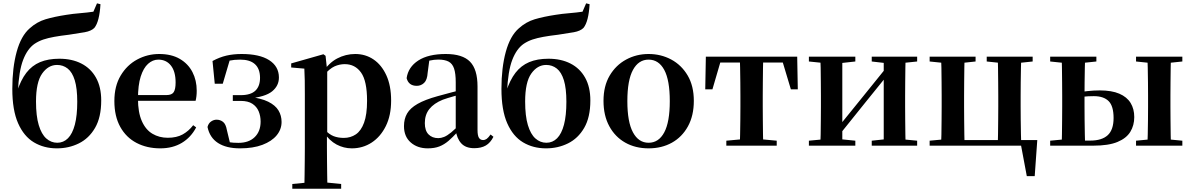

<svg xmlns="http://www.w3.org/2000/svg" viewBox="-20 -877 7186 1156"><path d="M322.7 16.2Q244.9 16.2 184.3 -19.9Q123.8 -56 89 -134.8Q54.1 -213.7 54.1 -342.3Q54.1 -469.2 80.4 -565.2Q106.7 -661.1 158.7 -706.3Q201.6 -745.2 254.4 -761Q307.3 -776.7 379.5 -787.7Q418.1 -794 462.3 -797.6Q506.5 -801.3 542.3 -806.6L564 -856.9L584.9 -851.7Q582 -800.9 572.8 -764.4Q563.5 -727.9 548.1 -709Q529.7 -690.2 489.9 -683Q450 -675.9 394.9 -667.9Q343.4 -661.9 306.3 -655.1Q269.2 -648.4 241.3 -639.1Q213.4 -629.8 188.8 -613.6Q145.3 -583.9 119.4 -516.7Q93.4 -449.4 87.7 -322.6L82.2 -324.6Q105.1 -395.2 138.7 -438.8Q172.3 -482.3 221.1 -502.9Q270 -523.4 337 -523.4Q413.3 -523.4 469.9 -494.4Q526.5 -465.5 557.9 -409.4Q589.4 -353.3 589.4 -272Q589.4 -170.9 552.4 -107.2Q515.4 -43.5 454.8 -13.7Q394.3 16.2 322.7 16.2ZM324.9 -17.5Q362.2 -17.5 389.2 -44.5Q416.2 -71.6 430.7 -126.5Q445.1 -181.4 445.1 -264.3Q445.1 -345.1 430.1 -393.8Q415.1 -442.4 387.5 -464.2Q360 -486 323.4 -486Q270.4 -486 233.6 -433.9Q196.8 -381.8 196.8 -266Q196.8 -178.6 213.3 -123.8Q229.8 -68.9 258.8 -43.2Q287.8 -17.5 324.9 -17.5Z M945.2 16.2Q864.8 16.2 802.2 -16.5Q739.6 -49.1 704.1 -113Q668.6 -176.9 668.6 -268.8Q668.6 -358.8 706.6 -422.2Q744.5 -485.7 806.2 -518.8Q867.9 -551.9 938.4 -551.9Q1012.1 -551.9 1062.5 -522.5Q1112.8 -493.1 1138.6 -443.2Q1164.4 -393.3 1164.4 -330.9Q1164.4 -296.1 1157.7 -270.2H727.1V-304.6H982.4Q1014.5 -304.6 1025.9 -322.2Q1037.3 -339.8 1037.3 -380.4Q1037.3 -446.3 1009.2 -482.2Q981.1 -518 933.1 -518Q899.7 -518 871.6 -492.9Q843.6 -467.8 827.1 -416Q810.7 -364.1 810.7 -282.7Q810.7 -200.5 833.9 -148.2Q857 -95.8 897.8 -71.7Q938.5 -47.5 990.4 -47.5Q1043.4 -47.5 1079.9 -67.7Q1116.3 -87.9 1143.2 -123.2L1161.1 -109.9Q1129.6 -49.8 1074.7 -16.8Q1019.7 16.2 945.2 16.2Z M1425.1 16.2Q1342.7 16.2 1292.8 -16Q1242.8 -48.1 1229.4 -112.4Q1235.1 -134.9 1251 -145.6Q1266.9 -156.4 1283.8 -156.4Q1305.8 -156.4 1322.8 -143.2Q1339.7 -130.1 1346.1 -93.6L1367.7 -3.9L1311 -34.8Q1339.1 -24.4 1361.1 -20.6Q1383 -16.9 1415.4 -16.9Q1478.2 -16.9 1513.6 -51.5Q1549.1 -86.1 1549.1 -145.1Q1549.1 -178.6 1537.3 -207Q1525.5 -235.3 1499.2 -252.4Q1473 -269.4 1429.9 -269.4H1381.7V-304.1H1429.1Q1489.9 -304.1 1518.2 -331.7Q1546.4 -359.2 1545.6 -411.2Q1544.6 -464.1 1514.6 -491Q1484.6 -518 1426.1 -518Q1389.9 -518 1362 -512Q1334.1 -505.9 1305.5 -491L1365.3 -522L1321.2 -372.8H1273L1259.5 -509.7Q1301.4 -532.4 1343.3 -542.2Q1385.3 -551.9 1434.9 -551.9Q1542.5 -551.9 1600.5 -514.9Q1658.6 -477.8 1659.3 -411.7Q1660 -361.1 1618.6 -327.2Q1577.2 -293.2 1476 -283.6L1477.3 -294.5Q1551.3 -286.1 1594.6 -264.7Q1637.9 -243.3 1656.6 -212.2Q1675.3 -181.1 1675.3 -142.8Q1675.3 -98 1645.6 -62Q1615.9 -26.1 1559.8 -4.9Q1503.7 16.2 1425.1 16.2Z M1739.9 259.3V230.8L1849 220.1H1928.4L2034.1 230.8V259.3ZM1812.4 259.3Q1813.4 217.3 1813.9 174.2Q1814.4 131 1814.9 89.9Q1815.4 48.8 1815.4 13.8V-308.7Q1815.4 -358.5 1814.9 -393Q1814.4 -427.5 1812.4 -463.8L1733.2 -470.7V-495.2L1927.2 -550.4L1940.2 -540.9L1948.8 -460.8L1950.1 -455V-75.6L1948.4 -63V13Q1948.4 47.8 1948.9 89.3Q1949.4 130.8 1949.9 174Q1950.4 217.3 1951.4 259.3ZM2098.1 16.2Q2050 16.2 2006.7 -6.7Q1963.4 -29.6 1927.3 -82.3H1915.1L1933.6 -97.8Q1961.5 -67.8 1988.5 -57.3Q2015.6 -46.7 2050.1 -46.7Q2090.7 -46.7 2122.3 -67.9Q2153.8 -89.1 2171.9 -138.2Q2190 -187.4 2190 -270.1Q2190 -389.4 2153.9 -440.1Q2117.8 -490.8 2055.6 -490.8Q2024.3 -490.8 1994.4 -477.5Q1964.5 -464.2 1927 -421.1L1912.1 -437.5H1920.5Q1958.3 -497.6 2009.7 -524.8Q2061.1 -551.9 2118.6 -551.9Q2180.4 -551.9 2228.9 -519.1Q2277.5 -486.2 2306.2 -423.5Q2334.9 -360.9 2334.9 -271.4Q2334.9 -182.3 2303 -117.9Q2271.1 -53.5 2217.7 -18.6Q2164.3 16.2 2098.1 16.2Z M2555.6 16.2Q2493.2 16.2 2452.8 -19.4Q2412.3 -54.9 2412.3 -117.6Q2412.3 -161.2 2431 -193.6Q2449.7 -226.1 2494.1 -251.5Q2538.6 -277 2614.4 -297.9Q2653.8 -309.4 2703.4 -322Q2753 -334.6 2793 -344.4V-318.9Q2753 -308.9 2713 -297.6Q2672.9 -286.4 2646.1 -276.7Q2592.3 -254.9 2565.1 -220.6Q2537.8 -186.4 2537.8 -135.9Q2537.8 -90.4 2560.1 -67.9Q2582.3 -45.3 2619 -45.3Q2635.3 -45.3 2653.7 -52.6Q2672.1 -59.9 2696.4 -79.7Q2720.8 -99.4 2754.3 -135.5L2769.8 -82.4H2734.7Q2705.6 -50.6 2680.2 -28.7Q2654.7 -6.8 2625.4 4.7Q2596 16.2 2555.6 16.2ZM2835.1 15.2Q2783.6 15.2 2756.9 -14.2Q2730.2 -43.6 2723.9 -94V-96.5V-381.4Q2723.9 -434.7 2713.8 -464.5Q2703.7 -494.3 2680.6 -506.3Q2657.5 -518.3 2619 -518.3Q2593.4 -518.3 2566.3 -512.2Q2539.2 -506.1 2502.8 -491.2L2565.1 -516.3L2554.9 -439.2Q2552.3 -395.9 2533.6 -378Q2514.8 -360.2 2489.3 -360.2Q2440.1 -360.2 2428.2 -406.5Q2437.9 -473.5 2498.4 -512.7Q2558.9 -551.9 2664.1 -551.9Q2764.4 -551.9 2809.7 -505.9Q2855.1 -459.8 2855.1 -356.2V-94.8Q2855.1 -60.3 2863.8 -47Q2872.6 -33.8 2888.7 -33.8Q2900.3 -33.8 2910.3 -40.9Q2920.3 -48.1 2933.7 -67.2L2950.9 -53.4Q2933 -17.5 2905.2 -1.1Q2877.4 15.2 2835.1 15.2Z M3267.7 16.2Q3189.9 16.2 3129.3 -19.9Q3068.8 -56 3034 -134.8Q2999.1 -213.7 2999.1 -342.3Q2999.1 -469.2 3025.4 -565.2Q3051.7 -661.1 3103.7 -706.3Q3146.6 -745.2 3199.4 -761Q3252.3 -776.7 3324.5 -787.7Q3363.1 -794 3407.3 -797.6Q3451.5 -801.3 3487.3 -806.6L3509 -856.9L3529.9 -851.7Q3527 -800.9 3517.8 -764.4Q3508.5 -727.9 3493.1 -709Q3474.7 -690.2 3434.9 -683Q3395 -675.9 3339.9 -667.9Q3288.4 -661.9 3251.3 -655.1Q3214.2 -648.4 3186.3 -639.1Q3158.4 -629.8 3133.8 -613.6Q3090.3 -583.9 3064.4 -516.7Q3038.4 -449.4 3032.7 -322.6L3027.2 -324.6Q3050.1 -395.2 3083.7 -438.8Q3117.3 -482.3 3166.1 -502.9Q3215 -523.4 3282 -523.4Q3358.3 -523.4 3414.9 -494.4Q3471.5 -465.5 3502.9 -409.4Q3534.4 -353.3 3534.4 -272Q3534.4 -170.9 3497.4 -107.2Q3460.4 -43.5 3399.8 -13.7Q3339.3 16.2 3267.7 16.2ZM3269.9 -17.5Q3307.2 -17.5 3334.2 -44.5Q3361.2 -71.6 3375.7 -126.5Q3390.1 -181.4 3390.1 -264.3Q3390.1 -345.1 3375.1 -393.8Q3360.1 -442.4 3332.5 -464.2Q3305 -486 3268.4 -486Q3215.4 -486 3178.6 -433.9Q3141.8 -381.8 3141.8 -266Q3141.8 -178.6 3158.3 -123.8Q3174.8 -68.9 3203.8 -43.2Q3232.8 -17.5 3269.9 -17.5Z M3885 16.2Q3805.7 16.2 3744.5 -18.3Q3683.3 -52.8 3648.5 -117Q3613.6 -181.2 3613.6 -269.8Q3613.6 -359.1 3650.8 -422Q3688 -484.9 3749.9 -518.4Q3811.8 -551.9 3885 -551.9Q3959.1 -551.9 4021.1 -518.8Q4083 -485.6 4120.2 -422.7Q4157.4 -359.8 4157.4 -269.8Q4157.4 -180.5 4122 -116.3Q4086.6 -52 4025.4 -17.9Q3964.2 16.2 3885 16.2ZM3885 -17.5Q3946 -17.5 3979.4 -80.1Q4012.7 -142.6 4012.7 -268.1Q4012.7 -394.2 3979.4 -456.1Q3946 -518 3885 -518Q3824.7 -518 3791 -456.1Q3757.2 -394.2 3757.2 -268.1Q3757.2 -142.6 3791 -80.1Q3824.7 -17.5 3885 -17.5Z M4226.2 -339.1 4229.8 -535.7H4779.8L4783.4 -339.1H4741.7L4683.1 -534.2L4749 -500.4H4260.6L4326.5 -534.2L4269.4 -339.1ZM4353.1 0V-29.9L4464.7 -40.2H4545.6L4656.5 -29.9V0ZM4434.2 0Q4435.2 -25.5 4436.1 -67.4Q4436.9 -109.4 4437.4 -154.7Q4437.9 -200 4437.9 -234.8V-301.2Q4437.9 -335.7 4437.4 -381Q4436.9 -426.4 4436.1 -468.7Q4435.2 -511 4434.2 -535.7H4575.4Q4574.4 -511 4573.9 -468.7Q4573.4 -426.4 4572.9 -381Q4572.4 -335.7 4572.4 -301.2V-234.8Q4572.4 -200 4572.9 -154.7Q4573.4 -109.4 4573.9 -67.4Q4574.4 -25.5 4575.4 0Z M4850.2 0V-29.9L4959 -40.2H5027.4L5129.8 -29.9V0ZM5228.6 0V-29.9L5325.5 -40.2H5393.3L5502 -29.9V0ZM4918.9 0Q4920.6 -25.5 4921.1 -67.4Q4921.6 -109.4 4922.1 -154.7Q4922.6 -200 4922.6 -234.8V-301.2Q4922.6 -335.7 4922.1 -381Q4921.6 -426.4 4921.1 -468.7Q4920.6 -511 4918.9 -535.7H5051.4V0ZM5022.7 -51.6 4974.4 -77.8H4999.4L5158.6 -274.4L5329 -485.4L5376.7 -460.9H5352.5L5188.2 -257.7ZM5300.8 0V-535.7H5432.6Q5431.6 -511 5431.1 -468.7Q5430.6 -426.4 5430.1 -381Q5429.6 -335.7 5429.6 -301.2V-234.8Q5429.6 -200 5430.1 -154.7Q5430.6 -109.4 5431.1 -67.4Q5431.6 -25.5 5432.6 0ZM4850.2 -506.8V-535.7H5129.8V-506.8L5027.7 -495.5H4960ZM5228.6 -506.8V-535.7H5502V-506.8L5393.5 -495.5H5325.8Z M5645.9 0Q5647.6 -25.5 5648.1 -67.4Q5648.6 -109.4 5649.1 -154.7Q5649.6 -200 5649.6 -234.8V-301.2Q5649.6 -335.7 5649.1 -381Q5648.6 -426.4 5648.1 -468.7Q5647.6 -511 5645.9 -535.7H5787.6Q5786.6 -511 5786.1 -468.7Q5785.6 -426.4 5785.1 -381Q5784.6 -335.7 5784.6 -301.2V-234.8Q5784.6 -200 5785.1 -154.7Q5785.6 -109.4 5786.1 -67.4Q5786.6 -25.5 5787.6 0ZM5987.4 0Q5988.4 -25.5 5988.9 -67.4Q5989.4 -109.4 5989.9 -154.7Q5990.4 -200 5990.4 -234.8V-301.2Q5990.4 -335.7 5989.9 -381Q5989.4 -426.4 5988.9 -468.7Q5988.4 -511 5987.4 -535.7H6128.9Q6127.9 -511 6127 -468.7Q6126.1 -426.4 6125.6 -381Q6125.1 -335.7 6125.1 -301.2V-234.8Q6125.1 -200 6125.6 -154.7Q6126.1 -109.4 6127 -67.4Q6127.9 -25.5 6128.9 0ZM6162.2 183.5 6121.7 -32.6 6171 0H5716.1V-33.6H6225.3L6209.8 183.5ZM5577.2 -506.8V-535.7H5853.8V-506.8L5748.6 -495.5H5687ZM5920.9 -506.8V-535.7H6197.5V-506.8L6090.8 -495.5H6027.7ZM5577.2 0V-29.9L5687 -40.2H5716.9V0Z M6432.3 0V-30.5H6544.3Q6613.9 -30.5 6649.3 -62.9Q6684.7 -95.4 6684.7 -166.5Q6684.7 -238.7 6654.7 -268.4Q6624.6 -298.1 6565.9 -298.1Q6530.8 -298.1 6502.7 -294.9Q6474.5 -291.8 6447.7 -285.8V-316.8Q6486.3 -324 6525.7 -328.3Q6565.1 -332.7 6601.1 -332.7Q6673.5 -332.7 6719.3 -312.9Q6765.1 -293.2 6787.2 -257.1Q6809.2 -221 6809.2 -172.1Q6809.2 -122.3 6785.5 -83.4Q6761.8 -44.5 6707.9 -22.2Q6654 0 6563.2 0ZM6372.3 0Q6373.3 -25.5 6373.8 -67.4Q6374.3 -109.4 6374.8 -154.7Q6375.3 -200 6375.3 -234.8V-301.2Q6375.3 -335.7 6374.8 -381Q6374.3 -426.4 6373.8 -468.7Q6373.3 -511 6372.3 -535.7H6513.4Q6512.4 -511 6511.6 -468.7Q6510.7 -426.4 6510.2 -381Q6509.7 -335.7 6509.7 -301V-234.8Q6509.7 -200 6510.2 -154.7Q6510.7 -109.4 6511.6 -67.4Q6512.4 -25.5 6513.4 0ZM6888.3 0Q6889.6 -25.5 6890.4 -67.4Q6891.3 -109.4 6891.8 -154.7Q6892.3 -200 6892.3 -234.8V-301.2Q6892.3 -335.7 6891.8 -381Q6891.3 -426.4 6890.4 -468.7Q6889.6 -511 6888.3 -535.7H7030Q7029 -511 7028.5 -468.7Q7028 -426.4 7027.5 -381Q7027 -335.7 7027 -301.2V-234.8Q7027 -200 7027.5 -154.7Q7028 -109.4 7028.5 -67.4Q7029 -25.5 7030 0ZM6302.9 -506.8V-535.7H6581.1V-506.8L6473.9 -495.5H6411.3ZM6819.9 0V-29.9L6927.9 -40.2H6991.2L7098.7 -29.9V0ZM6819.9 -506.8V-535.7H7098.7V-506.8L6991.2 -495.5H6927.9ZM6302.9 0V-29.9L6411.3 -40.2H6444V0Z"/></svg>

Font: Noto Serif KR
Style: Regular
Weight: 200
Designer: Ryoko NISHIZUKA 西塚涼子 (kana & ideographs); Frank Grießhammer (Latin, Greek & Cyrillic); Wenlong ZHANG 张文龙 (bopomofo); San
Foundry: Adobe
Version: Version 2.001;hotconv 1.1.0;makeotfexe 2.6.0